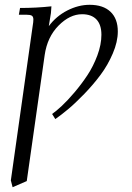

<svg xmlns="http://www.w3.org/2000/svg" viewBox="-20 -472 546 795"><path d="M24.9 274.9 115.2 -363.8Q118.2 -380.9 118.2 -391.1Q118.2 -402.8 111.8 -407Q105.5 -411.1 87.9 -411.1H58.1L63 -439Q129.9 -439 192.9 -445.8L190.9 -418L182.1 -363.8Q212.4 -404.8 258.5 -428.5Q304.7 -452.1 351.1 -452.1Q407.2 -452.1 437.5 -423.3Q467.8 -394.5 467.8 -341.8Q467.8 -298.8 447 -250.5Q426.3 -202.1 396.2 -161.9Q366.2 -121.6 328.9 -83Q291.5 -44.4 262 -19.8Q232.4 4.9 209 21L195.8 0Q212.4 -11.7 235.6 -33.2Q258.8 -54.7 288.1 -89.1Q317.4 -123.5 341.8 -160.4Q366.2 -197.3 383.1 -242.4Q399.9 -287.6 399.9 -328.1Q399.9 -369.6 379.4 -391.4Q358.9 -413.1 319.8 -413.1Q269 -413.1 222.4 -366Q175.8 -318.8 165 -244.1L90.8 277.8L32.2 303.2Z"/></svg>

Font: Dihjauti
Style: Italic
Weight: 400
Italic angle: -9°
Designer: T. Christopher White
Version: Version 3.0.0